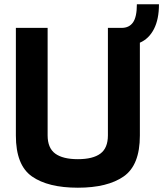

<svg xmlns="http://www.w3.org/2000/svg" viewBox="-20 -870 761 895"><path d="M632 -671V-238Q632 -100 556.5 -47.5Q481 5 343 5Q204 5 129 -47.5Q54 -100 54 -238V-740H202V-239Q202 -180 237.5 -154Q273 -128 343 -128Q413 -128 448 -154Q483 -180 483 -239V-740H547Q582 -740 600 -765.5Q618 -791 618 -850H721Q721 -780 697.5 -734.5Q674 -689 632 -671Z"/></svg>

Font: Exo
Style: Bold
Weight: 700
Designer: Natanael Gama
Foundry: Natanael Gama
Version: Version 1.500; ttfautohint (v1.6)